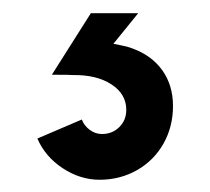

<svg xmlns="http://www.w3.org/2000/svg" viewBox="-20 -20 326 298"><path d="M38 195 107 165.5Q110.5 175 119.2 181.5Q128 188 138 188Q154.5 188 165.2 177.2Q176 166.5 176 150.5Q176 126 153 111Q130 96 93.5 96.5Q90.5 96 60.5 96L121 0.5H194.5L156 48Q160 49 168.5 50.5Q177 52 185 55Q215.5 66 232 89.2Q248.5 112.5 248.5 144.5Q248.5 176.5 233.8 202.8Q219 229 192.8 244Q166.5 259 134.5 259Q104.5 259 77.2 241Q50 223 38 195Z"/></svg>

Font: HK Grotesk
Style: Bold
Weight: 700
Designer: Alfredo Marco Pradil
Foundry: Hanken Design Co.
Version: Version 3.001